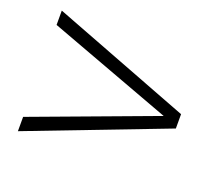

<svg xmlns="http://www.w3.org/2000/svg" viewBox="-94 -691 888 781"><g transform="rotate(20 350.0 -300.0)"><path d="M650 -331 50 -561V-499L586 -300L50 -101V-39L650 -269Z"/></g></svg>

Font: Perun
Style: Regular
Weight: 400
Foundry: Copyright (c) Stefan Peev, Context Ltd, 2016
Version: Version 1.089